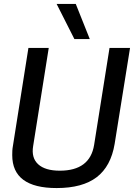

<svg xmlns="http://www.w3.org/2000/svg" viewBox="-20 -943 679 973"><path d="M267 10Q42 10 42 -157Q42 -169 42.5 -179.5Q43 -190 46 -207L124 -700H227L148 -203Q138 -143 173.5 -110.5Q209 -78 283 -78Q436 -78 457 -209L535 -700H639L561 -214Q542 -100 470 -45Q398 10 267 10ZM357 -745 267 -923H364L435 -745Z"/></svg>

Font: Georama Medium
Style: Italic
Weight: 500
Italic angle: -9°
Designer: Jean-Baptiste Levee
Foundry: Production Type
Version: Version 1.000